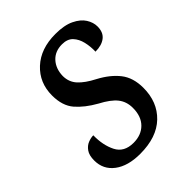

<svg xmlns="http://www.w3.org/2000/svg" viewBox="-165 -636 737 737"><g transform="rotate(-45 203.0 -268.0)"><path d="M166 10Q100 10 61.5 -19Q23 -48 23 -97Q23 -125 34 -140.5Q45 -156 60.5 -162Q76 -168 89 -168Q88 -115 107.5 -76.5Q127 -38 178 -38Q220 -38 245.5 -63.5Q271 -89 271 -135Q271 -169 252 -193Q233 -217 189 -240Q141 -267 113 -299.5Q85 -332 85 -388Q85 -457 133 -501.5Q181 -546 261 -546Q309 -546 339 -531.5Q369 -517 382.5 -495.5Q396 -474 396 -452Q396 -420 376 -404.5Q356 -389 322 -389Q323 -416 317 -441.5Q311 -467 295.5 -483.5Q280 -500 251 -500Q213 -500 190.5 -475.5Q168 -451 167 -412Q167 -379 188 -356Q209 -333 250 -312Q299 -286 326.5 -251Q354 -216 354 -161Q354 -84 305 -37Q256 10 166 10Z"/></g></svg>

Font: Noto Serif Condensed
Style: Italic
Weight: 400
Width: 3
Italic angle: -12°
Designer: Monotype Design Team
Foundry: Monotype Imaging Inc.
Version: Version 2.014; ttfautohint (v1.8.4.7-5d5b)